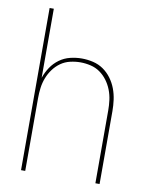

<svg xmlns="http://www.w3.org/2000/svg" viewBox="-83 -796 666 857"><g transform="rotate(10 250.0 -367.5)"><path d="M72 0V-735H91V-422Q100 -448 115 -470.5Q130 -493 152 -509Q174 -525 200.5 -531.5Q227 -538 253 -538Q279 -538 304.5 -532Q330 -526 351 -511.5Q372 -497 387.5 -476Q403 -455 412 -431Q421 -407 424.5 -381.5Q428 -356 428 -330V0H409V-330Q409 -353 406 -376.5Q403 -400 394.5 -422Q386 -444 372 -463Q358 -482 339 -495.5Q320 -509 296.5 -514.5Q273 -520 250 -520Q227 -520 203.5 -514.5Q180 -509 161 -495.5Q142 -482 128 -463Q114 -444 105.5 -422Q97 -400 94 -376.5Q91 -353 91 -330V0Z"/></g></svg>

Font: iosevka_custom_sans_ss08 Thin
Style: Regular
Weight: 100
Designer: Belleve Invis
Foundry: Belleve Invis
Version: Version 10.3.0; ttfautohint (v1.8.3)